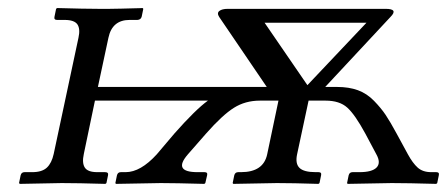

<svg xmlns="http://www.w3.org/2000/svg" viewBox="-20 -451 1101 473"><path d="M737.3 -241.2 882.8 -395H631.8ZM632.3 -203.1H620.1Q584.5 -203.1 556.4 -185.5Q528.3 -168 487.8 -122.1L442.9 -70.8Q404.8 -26.9 466.8 -26.9H483.9Q492.2 -26.9 490.2 -19L485.8 0L483.4 2Q410.6 0 376 0L265.6 2L264.2 0L268.1 -19Q270 -26.9 277.8 -26.9H289.6Q326.2 -26.9 366.2 -70.8L409.7 -122.1Q461.9 -181.2 492.2 -203.1H213.9L186.5 -71.8Q181.6 -49.3 189 -38.1Q196.3 -26.9 219.7 -26.9H238.8Q248 -26.9 246.1 -19L242.2 0L239.7 2Q170.9 0 131.8 0L28.8 2L26.9 0L30.8 -19Q32.7 -26.9 40.5 -26.9H59.6Q83.5 -26.9 95.5 -38.1Q107.4 -49.3 112.3 -71.8L173.3 -357.9Q178.2 -379.9 170.7 -390.9Q163.1 -401.9 139.2 -401.9H120.6Q112.3 -401.9 114.3 -410.2L118.2 -429.2L120.6 -431.2Q188.5 -429.2 223.1 -429.2Q233.9 -429.2 249.3 -429.2Q264.6 -429.2 278.6 -429.7Q292.5 -430.2 304.7 -430.4Q316.9 -430.7 324.5 -430.9Q332 -431.2 331.5 -431.2L333 -429.2L329.1 -410.2Q327.1 -402.3 318.4 -401.9H299.3Q256.3 -401.9 247.1 -357.9L221.2 -236.8H606.4H637.2L520 -409.2Q513.7 -418.9 520.5 -424.1Q527.3 -429.2 541 -429.2H930.2Q961.9 -429.2 941.9 -409.2L781.2 -236.8H810.5Q839.4 -236.8 861.6 -228.8Q883.8 -220.7 901.4 -202.6Q918.9 -184.6 930.2 -167.7Q941.4 -150.9 957 -122.1L984.9 -70.8Q996.6 -49.3 1009 -38.1Q1021.5 -26.9 1042.5 -26.9H1054.7Q1063 -26.9 1061 -19L1057.1 0L1054.7 2Q983.9 0 944.8 0L836.4 2L835 0L838.9 -19Q840.8 -26.9 848.6 -26.9H865.7Q896.5 -26.9 907.7 -38.3Q918.9 -49.8 907.2 -70.8L879.9 -122.1Q854.5 -168.9 835.4 -186Q816.4 -203.1 782.2 -203.1H740.2L711.9 -70.8Q707 -47.9 717.8 -37.4Q728.5 -26.9 757.8 -26.9H764.6Q772.9 -26.9 771 -19L767.1 0L764.6 2Q701.2 0 662.1 0L554.7 2L553.2 0L557.1 -19Q559.1 -26.9 566.9 -26.9H573.7Q628.9 -26.9 638.2 -70.8L666 -203.1Z"/></svg>

Font: Linux Biolinum O
Style: Italic
Weight: 400
Italic angle: -12°
Designer: Philipp H. Poll
Foundry: Philipp H. Poll
Version: Version 1.1.3